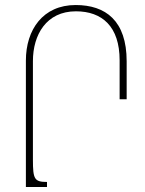

<svg xmlns="http://www.w3.org/2000/svg" viewBox="-20 -744 576 764"><path d="M281 -724C151 -724 83 -626 83 -503V0H167V-20C117 -20 111 -31 111 -108V-501C111 -605 164 -699 282 -699C386 -699 456 -639 456 -504V-349H484V-500C484 -662 400 -724 281 -724Z"/></svg>

Font: Noto Serif Armenian SemiCondensed Thin
Style: Regular
Weight: 100
Width: 4
Designer: Monotype Design Team
Foundry: Monotype Imaging Inc.
Version: Version 2.008